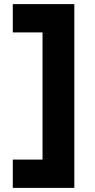

<svg xmlns="http://www.w3.org/2000/svg" viewBox="-20 -720 460 930"><path d="M42 190V53H186V-563H42V-700H340V190Z"/></svg>

Font: Our Lexend
Style: Bold
Weight: 700
Designer: Bonnie Shaver-Troup, Thomas Jockin
Foundry: Lexend
Version: Version 1.007